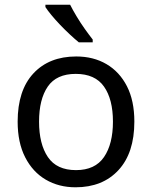

<svg xmlns="http://www.w3.org/2000/svg" viewBox="-20 -786 645 816"><path d="M551 -269Q551 -136 483.5 -63Q416 10 301 10Q230 10 174.5 -22.5Q119 -55 87 -117.5Q55 -180 55 -269Q55 -402 122 -474Q189 -546 304 -546Q377 -546 432.5 -513.5Q488 -481 519.5 -419.5Q551 -358 551 -269ZM146 -269Q146 -174 183.5 -118.5Q221 -63 303 -63Q384 -63 422 -118.5Q460 -174 460 -269Q460 -364 422 -418Q384 -472 302 -472Q220 -472 183 -418Q146 -364 146 -269ZM278 -766Q289 -744 305.5 -716.5Q322 -689 340.5 -663Q359 -637 374 -618V-606H315Q298 -620 277 -639.5Q256 -659 235.5 -680.5Q215 -702 198.5 -722Q182 -742 173 -756V-766Z"/></svg>

Font: Noto Sans New Tai Lue
Style: Regular
Weight: 400
Designer: Monotype Design Team
Foundry: Monotype Imaging Inc.
Version: Version 2.003